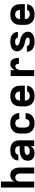

<svg xmlns="http://www.w3.org/2000/svg" viewBox="1708 -2484 783 4240"><g transform="rotate(-90 2100.0 -363.5)"><path d="M79 0V-735H211V-437Q221 -458 235 -475.5Q249 -493 268 -505.5Q287 -518 309.5 -523Q332 -528 354 -528Q380 -528 405.5 -521Q431 -514 451 -497.5Q471 -481 485 -459Q499 -437 507 -412.5Q515 -388 518 -362Q521 -336 521 -310V0H389V-310Q389 -330 384.5 -349.5Q380 -369 368.5 -385Q357 -401 338.5 -409.5Q320 -418 300 -418Q280 -418 261.5 -409.5Q243 -401 231.5 -385Q220 -369 215.5 -349.5Q211 -330 211 -310V0Z M835 8Q803 8 772 0Q741 -8 717 -29Q693 -50 682 -80.5Q671 -111 671 -142Q671 -171 680 -199.5Q689 -228 708.5 -249.5Q728 -271 753.5 -285Q779 -299 807 -307.5Q835 -316 864 -318.5Q893 -321 922 -321H993V-341Q993 -358 986 -375Q979 -392 965 -402.5Q951 -413 933.5 -417Q916 -421 898 -421Q882 -421 865.5 -418Q849 -415 835.5 -406Q822 -397 813.5 -382Q805 -367 805 -351H677Q677 -377 685.5 -403Q694 -429 709.5 -450.5Q725 -472 747 -487.5Q769 -503 794 -512Q819 -521 845.5 -524.5Q872 -528 898 -528Q926 -528 953.5 -524.5Q981 -521 1006.5 -511Q1032 -501 1054.5 -484.5Q1077 -468 1092.5 -445.5Q1108 -423 1114.5 -395.5Q1121 -368 1121 -341V0H993V-78Q982 -57 965 -40Q948 -23 927 -12Q906 -1 882.5 3.5Q859 8 835 8ZM886 -99Q906 -99 925.5 -103.5Q945 -108 961 -120Q977 -132 985 -150.5Q993 -169 993 -189V-214H922Q910 -214 897 -213.5Q884 -213 872 -211Q860 -209 847.5 -205.5Q835 -202 824.5 -196Q814 -190 806.5 -179Q799 -168 799 -156Q799 -141 808 -128.5Q817 -116 830 -109.5Q843 -103 857.5 -101Q872 -99 886 -99Z M1498 8Q1468 8 1438 3Q1408 -2 1381.5 -14.5Q1355 -27 1332.5 -48Q1310 -69 1296 -95Q1282 -121 1276.5 -150.5Q1271 -180 1271 -210V-310Q1271 -340 1276.5 -369.5Q1282 -399 1296 -425Q1310 -451 1332.5 -472Q1355 -493 1381.5 -505.5Q1408 -518 1438 -523Q1468 -528 1498 -528Q1526 -528 1554 -524Q1582 -520 1608 -509Q1634 -498 1656 -480Q1678 -462 1693 -438Q1708 -414 1715.5 -386.5Q1723 -359 1723 -331Q1723 -330 1723 -330Q1723 -330 1723 -330H1591Q1591 -330 1591 -330Q1591 -330 1591 -330Q1591 -348 1584.5 -365.5Q1578 -383 1564.5 -395.5Q1551 -408 1533.5 -413Q1516 -418 1498 -418Q1477 -418 1457.5 -410.5Q1438 -403 1425.5 -387Q1413 -371 1408 -350.5Q1403 -330 1403 -310V-210Q1403 -190 1408 -169.5Q1413 -149 1425.5 -133Q1438 -117 1457.5 -109.5Q1477 -102 1498 -102Q1516 -102 1533.5 -107Q1551 -112 1564.5 -124.5Q1578 -137 1584.5 -154.5Q1591 -172 1591 -190Q1591 -190 1591 -190Q1591 -190 1591 -190H1723Q1723 -190 1723 -190Q1723 -190 1723 -189Q1723 -161 1715.5 -133.5Q1708 -106 1693 -82Q1678 -58 1656 -40Q1634 -22 1608 -11Q1582 0 1554 4Q1526 8 1498 8Z M2103 8Q2073 8 2043 3.5Q2013 -1 1985.5 -13.5Q1958 -26 1935 -46.5Q1912 -67 1897.5 -93.5Q1883 -120 1877 -150Q1871 -180 1871 -210V-310Q1871 -340 1877 -369.5Q1883 -399 1897 -425.5Q1911 -452 1933.5 -472.5Q1956 -493 1983 -505.5Q2010 -518 2040 -523Q2070 -528 2100 -528Q2130 -528 2160 -523Q2190 -518 2217 -505.5Q2244 -493 2266.5 -472.5Q2289 -452 2303 -425.5Q2317 -399 2323 -369.5Q2329 -340 2329 -310V-207H1999Q1999 -185 2005.5 -164.5Q2012 -144 2026.5 -128.5Q2041 -113 2061.5 -106Q2082 -99 2103 -99Q2118 -99 2133.5 -101Q2149 -103 2163 -110Q2177 -117 2187 -129Q2197 -141 2199 -157H2327Q2325 -131 2315.5 -106.5Q2306 -82 2289.5 -62.5Q2273 -43 2251 -29Q2229 -15 2204.5 -6.5Q2180 2 2154.5 5Q2129 8 2103 8ZM1999 -313H2201Q2201 -334 2195 -354.5Q2189 -375 2175 -391Q2161 -407 2141 -414Q2121 -421 2100 -421Q2079 -421 2059 -414Q2039 -407 2025 -391Q2011 -375 2005 -354.5Q1999 -334 1999 -313Z M2540 0V-520H2672V-425Q2681 -446 2693.5 -465.5Q2706 -485 2724 -499.5Q2742 -514 2764 -521Q2786 -528 2809 -528Q2831 -528 2852.5 -521.5Q2874 -515 2890.5 -500.5Q2907 -486 2917.5 -466.5Q2928 -447 2933.5 -425.5Q2939 -404 2941 -382Q2943 -360 2943 -338H2811Q2811 -352 2809 -365.5Q2807 -379 2801 -391Q2795 -403 2783.5 -410.5Q2772 -418 2758 -418Q2743 -418 2728.5 -411.5Q2714 -405 2704 -393Q2694 -381 2688 -366.5Q2682 -352 2678 -337Q2674 -322 2673 -306.5Q2672 -291 2672 -276V0Z M3299 8Q3273 8 3247 5Q3221 2 3196.5 -6Q3172 -14 3149.5 -28Q3127 -42 3110.5 -62.5Q3094 -83 3085.5 -108Q3077 -133 3077 -159Q3077 -159 3077 -160Q3077 -161 3077 -162H3205Q3205 -161 3205 -161Q3205 -161 3205 -161Q3205 -145 3214.5 -131.5Q3224 -118 3238 -111Q3252 -104 3267.5 -101.5Q3283 -99 3299 -99Q3308 -99 3317.5 -99.5Q3327 -100 3336.5 -101.5Q3346 -103 3355 -105Q3364 -107 3372.5 -111.5Q3381 -116 3387 -123.5Q3393 -131 3393 -141Q3393 -154 3384 -164.5Q3375 -175 3363.5 -181.5Q3352 -188 3339.5 -192Q3327 -196 3314 -199Q3301 -202 3288 -204.5Q3275 -207 3262 -210.5Q3249 -214 3236.5 -218Q3224 -222 3212 -227Q3200 -232 3188 -238Q3176 -244 3165 -251Q3154 -258 3144 -266.5Q3134 -275 3125 -285Q3116 -295 3109 -306.5Q3102 -318 3097 -330.5Q3092 -343 3089.5 -356Q3087 -369 3087 -382Q3087 -406 3096 -429Q3105 -452 3122 -469.5Q3139 -487 3160.5 -498.5Q3182 -510 3205.5 -516.5Q3229 -523 3253 -525.5Q3277 -528 3301 -528Q3326 -528 3351.5 -525Q3377 -522 3401 -514Q3425 -506 3446.5 -492Q3468 -478 3483.5 -458Q3499 -438 3507 -413.5Q3515 -389 3515 -364Q3515 -363 3515 -362.5Q3515 -362 3515 -361H3387Q3387 -361 3387 -361.5Q3387 -362 3387 -362Q3387 -377 3378.5 -389.5Q3370 -402 3357.5 -409Q3345 -416 3330.5 -418.5Q3316 -421 3301 -421Q3288 -421 3275 -420Q3262 -419 3249.5 -415Q3237 -411 3226 -402Q3215 -393 3215 -380Q3215 -367 3224 -356Q3233 -345 3244.5 -338.5Q3256 -332 3268.5 -328Q3281 -324 3294 -321Q3307 -318 3320 -315.5Q3333 -313 3345.5 -309.5Q3358 -306 3370.5 -302Q3383 -298 3395.5 -293Q3408 -288 3420 -282Q3432 -276 3443 -269Q3454 -262 3464 -253.5Q3474 -245 3482.5 -235Q3491 -225 3498.5 -213.5Q3506 -202 3511 -190Q3516 -178 3518.5 -165Q3521 -152 3521 -138Q3521 -114 3511 -90.5Q3501 -67 3483.5 -49.5Q3466 -32 3443.5 -20.5Q3421 -9 3397 -3Q3373 3 3348.5 5.5Q3324 8 3299 8Z M3903 8Q3873 8 3843 3.5Q3813 -1 3785.5 -13.5Q3758 -26 3735 -46.5Q3712 -67 3697.5 -93.5Q3683 -120 3677 -150Q3671 -180 3671 -210V-310Q3671 -340 3677 -369.5Q3683 -399 3697 -425.5Q3711 -452 3733.5 -472.5Q3756 -493 3783 -505.5Q3810 -518 3840 -523Q3870 -528 3900 -528Q3930 -528 3960 -523Q3990 -518 4017 -505.5Q4044 -493 4066.5 -472.5Q4089 -452 4103 -425.5Q4117 -399 4123 -369.5Q4129 -340 4129 -310V-207H3799Q3799 -185 3805.5 -164.5Q3812 -144 3826.5 -128.5Q3841 -113 3861.5 -106Q3882 -99 3903 -99Q3918 -99 3933.5 -101Q3949 -103 3963 -110Q3977 -117 3987 -129Q3997 -141 3999 -157H4127Q4125 -131 4115.5 -106.5Q4106 -82 4089.5 -62.5Q4073 -43 4051 -29Q4029 -15 4004.5 -6.5Q3980 2 3954.5 5Q3929 8 3903 8ZM3799 -313H4001Q4001 -334 3995 -354.5Q3989 -375 3975 -391Q3961 -407 3941 -414Q3921 -421 3900 -421Q3879 -421 3859 -414Q3839 -407 3825 -391Q3811 -375 3805 -354.5Q3799 -334 3799 -313Z"/></g></svg>

Font: Iosevka SS04 XBd Ex
Style: Regular
Weight: 800
Width: 7
Monospace: yes
Designer: Belleve Invis
Foundry: Belleve Invis
Version: Version 19.0.0; ttfautohint (v1.8.4)